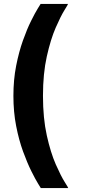

<svg xmlns="http://www.w3.org/2000/svg" viewBox="-20 -795 434 974"><path d="M187 159Q187 159 173.1 136.5Q159.2 114 138.6 72.5Q118 31 97 -26.5Q76 -84 62 -155.5Q48 -227 48 -308.7Q48 -390.4 61.9 -461.1Q75.8 -531.9 96.4 -589.7Q117 -647.5 137.6 -688.8Q158.2 -730.2 172.1 -752.6Q186 -775 186 -775H325Q326 -774 307 -743.5Q288 -713 262.5 -654.5Q237 -596 217.5 -509Q198 -422 198 -309Q198 -195 217.5 -107.5Q237 -20 263 39Q289 98 308 128Q327 158 326 159Z"/></svg>

Font: Inclusive Sans
Style: Regular
Weight: 400
Designer: Olivia King
Foundry: Olivia King
Version: Version 2.004